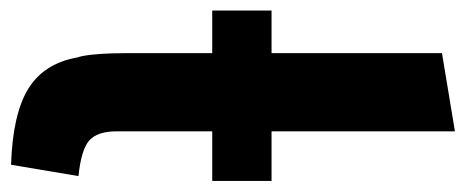

<svg xmlns="http://www.w3.org/2000/svg" viewBox="-278 -562 863 356"><g transform="rotate(90 154.0 -384.5)"><path d="M303 -98Q254 -103 237 -118Q220 -133 220 -169V-346H312V-456H220V-796L75 -772V-456H-4V-346H75V-188Q75 -178 75.5 -159Q76 -140 78 -122Q80 -104 83 -96Q94 -34 141 -5Q188 24 282 27Z"/></g></svg>

Font: Repo Bold
Style: Bold
Weight: 700
Designer: Stefan Peev
Foundry: Context Ltd
Version: Version 1.502